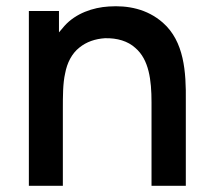

<svg xmlns="http://www.w3.org/2000/svg" viewBox="-20 -598 681 618"><path d="M504.2 -525C453.1 -569.8 390.6 -581.2 330.2 -577.1C279.2 -574 224 -555.2 187.5 -514.6L169.8 -493.8V-562.5H72.9V0H182.3V-245.8V-246.9C182.3 -287.5 182.3 -330.2 189.6 -361.5C195.8 -395.8 211.5 -426 235.4 -444.8C258.3 -463.5 286.5 -472.9 317.7 -475C357.3 -476 391.7 -465.6 415.6 -443.8C459.4 -406.3 467.7 -340.6 467.7 -268.8V0H578.1V-272.9C579.2 -366.7 572.9 -464.6 504.2 -525Z"/></svg>

Font: Manrope Semibold
Style: Regular
Weight: 600
Width: 4
Designer: Michael Sharanda
Foundry: Michael Sharanda
Version: Version 2.000;PS 002.000;hotconv 1.0.88;makeotf.lib2.5.64775